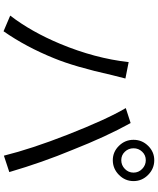

<svg xmlns="http://www.w3.org/2000/svg" viewBox="72 -922 856 1040"><g transform="rotate(90 500.0 -402.0)"><path d="M801.8 -744.1Q783.2 -724.6 783.2 -697.3Q783.2 -669.9 801.8 -650.4Q820.3 -630.9 847.7 -630.9Q875 -630.9 895 -650.4Q915 -669.9 915 -697.3Q915 -724.6 895 -744.1Q875 -763.7 847.7 -763.7Q820.3 -763.7 801.8 -744.1ZM847.7 -809.6Q893.6 -809.6 927.2 -776.4Q960.9 -743.2 960.9 -697.3Q960.9 -651.4 927.2 -618.2Q893.6 -585 847.7 -585Q802.7 -585 770 -618.2Q737.3 -651.4 737.3 -697.3Q737.3 -743.2 770 -776.4Q802.7 -809.6 847.7 -809.6ZM217.8 -300.8Q295.9 -488.3 316.4 -670.9L405.3 -653.3Q387.7 -585.9 386.7 -580.1Q341.8 -378.9 295.9 -267.6Q234.4 -115.2 149.4 6.8L64.5 -29.3Q152.3 -143.6 217.8 -300.8ZM710 -338.9Q627 -550.8 565.4 -655.3L646.5 -681.6Q719.7 -549.8 792 -366.2Q859.4 -204.1 912.1 -24.4L823.2 4.9Q786.1 -144.5 710 -338.9Z"/></g></svg>

Font: Gen Shin Gothic Regular
Style: Regular
Weight: 400
Designer: [Source Han Sans]
Ryoko NISHIZUKA  (kana & ideographs); Paul D. Hunt (Latin, Greek & Cyrillic); Wenlong ZHANG  (bopomofo
Version: Version 1.002.20150607